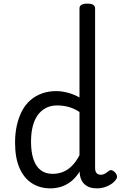

<svg xmlns="http://www.w3.org/2000/svg" viewBox="-20 -1021 668 1058"><path d="M258 17Q201 17 157 -10.5Q113 -38 88 -94Q63 -150 63 -235Q63 -287 73 -331Q83 -375 101.5 -410Q120 -445 147.5 -469Q175 -493 211 -506Q247 -519 290 -519Q320 -519 354 -510Q388 -501 418 -484V-975Q418 -988 429 -994.5Q440 -1001 461 -1001Q483 -1001 493.5 -994.5Q504 -988 504 -975V-96Q504 -76 512.5 -67Q521 -58 535 -58Q544 -58 551.5 -61Q559 -64 566 -69Q573 -74 581 -80Q589 -86 598.5 -82Q608 -78 615 -70Q623 -61 624.5 -51Q626 -41 620 -33Q609 -17 592 -6Q575 5 555.5 11Q536 17 516 17Q478 17 457 3Q436 -11 427.5 -31.5Q419 -52 419 -73Q419 -74 419 -74.5Q419 -75 419 -76Q395 -38 367.5 -18Q340 2 312 9.5Q284 17 258 17ZM151 -239Q151 -184 164 -144.5Q177 -105 203.5 -84Q230 -63 270 -63Q299 -63 325.5 -73Q352 -83 375.5 -106Q399 -129 418 -166V-404Q387 -424 357 -432Q327 -440 295 -440Q269 -440 247 -432Q225 -424 207 -408Q189 -392 176.5 -368Q164 -344 157.5 -312Q151 -280 151 -239Z"/></svg>

Font: Playwrite PL
Style: Regular
Weight: 400
Designer: Veronika Burian, José Scaglione
Foundry: TypeTogether
Version: Version 1.002